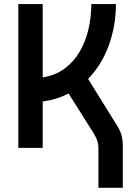

<svg xmlns="http://www.w3.org/2000/svg" viewBox="-20 -713 626 926"><path d="M68.4 0V-693.4H186V-339.8Q246.6 -349.1 290.8 -381.6Q335 -414.1 363.8 -463.1Q392.6 -512.2 406.5 -571.5Q420.4 -630.9 420.4 -693.4H539.1Q539.1 -588.9 504.6 -494.1Q470.2 -399.4 404.8 -332.5L547.9 -102.1Q572.3 -62.5 572.3 -10.7V192.9H454.6V-1Q454.6 -18.1 448.7 -35.4Q442.9 -52.7 427.2 -77.6L310.5 -262.2Q252.9 -231.9 186 -223.6V0Z"/></svg>

Font: Cascadia Code SemiBold
Style: Regular
Weight: 600
Monospace: yes
Designer: Aaron Bell
Foundry: Saja Typeworks
Version: Version 2404.023; ttfautohint (v1.8.4)